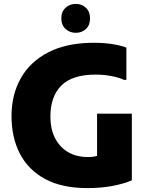

<svg xmlns="http://www.w3.org/2000/svg" viewBox="-20 -951 761 983"><path d="M39 -357Q39 -467 87 -551.5Q135 -636 229 -684Q323 -732 460 -732Q516 -732 560 -724.5Q604 -717 627 -707V-542H615Q593 -553 553.5 -561Q514 -569 469 -569Q350 -569 294 -513Q238 -457 238 -353Q238 -291 261.5 -244.5Q285 -198 328 -172.5Q371 -147 430 -147Q459 -147 478.5 -153.5Q498 -160 513 -177L477 -73V-369H655V-28Q614 -10 556 1Q498 12 427 12Q298 12 212 -34Q126 -80 82.5 -163Q39 -246 39 -357ZM368 -783Q337 -783 315.5 -803Q294 -823 294 -857Q294 -891 315.5 -911Q337 -931 368 -931Q399 -931 420 -911Q441 -891 441 -857Q441 -822 420 -802.5Q399 -783 368 -783Z"/></svg>

Font: Kufam ExtraBold
Style: Regular
Weight: 800
Designer: Wael Morcos, Artur Schmal
Foundry: Original Type
Version: Version 1.300; ttfautohint (v1.8.3)